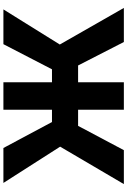

<svg xmlns="http://www.w3.org/2000/svg" viewBox="170 -917 747 1127"><g transform="rotate(-90 543.5 -353.5)"><path d="M624 -421.9H700.2L847.7 -707H1051.8L845.7 -376L1060.5 0H860.4L722.7 -268.6H624V0H462.9V-268.6H368.2L225.6 0H26.4L246.1 -374L33.2 -707H238.3L390.6 -421.9H462.9V-707H624Z"/></g></svg>

Font: Pretendard Std ExtraBold
Style: Regular
Weight: 800
Designer: Base glyphs from Inter by Rasmus Andersson; Hangeul glyphs from Noto Sans CJK(Source Han Sans) by Jang Soo-young and Kan
Foundry: Kil Hyung-jin
Version: Version 1.309